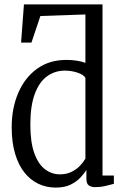

<svg xmlns="http://www.w3.org/2000/svg" viewBox="-20 -839 550 870"><path d="M232 11Q190 11 153.8 -6.2Q117.5 -23.5 90.5 -57.5Q63.5 -91.5 48.2 -143Q33 -194.5 33 -262.5Q33 -349 62.8 -418.2Q92.5 -487.5 148 -527.5Q203.5 -567.5 280.5 -567.5Q306 -567.5 328.5 -564Q351 -560.5 367 -554V-773.5L163 -766.5L122.5 -646H75.5L88.5 -819H444.5V-43.5H496V-6Q479 -1.5 457 3.8Q435 9 410.5 9Q394.5 9 383 1.5Q371.5 -6 371.5 -29V-69.5Q362 -53 344.2 -34.2Q326.5 -15.5 299.5 -2.2Q272.5 11 232 11ZM251.5 -49Q281 -49 303.5 -60Q326 -71 341.8 -87.2Q357.5 -103.5 367 -120V-486Q360 -500 332.2 -509.5Q304.5 -519 273.5 -519Q229 -519 193.5 -493.5Q158 -468 137.8 -414Q117.5 -360 117.5 -274Q117.5 -194.5 135.5 -144.8Q153.5 -95 184 -72Q214.5 -49 251.5 -49Z"/></svg>

Font: Merriweather 24pt SemiCondensed Light
Style: Regular
Weight: 300
Width: 4
Designer: Eben Sorkin
Foundry: Eben Sorkin
Version: Version 2.100